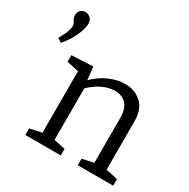

<svg xmlns="http://www.w3.org/2000/svg" viewBox="-173 -937 1077 1095"><g transform="rotate(30 365.5 -389.5)"><path d="M38.7 -733Q38.7 -756 52.3 -767.5Q66 -779 82.7 -779Q100.7 -779 115.3 -766.2Q130 -753.3 130 -727Q130 -701.3 111.8 -656.7Q93.7 -612 48.7 -556L21.3 -573.7Q45.3 -616 52.5 -639.2Q59.7 -662.3 59.7 -673Q59.7 -684.3 54.5 -692.3Q49.3 -700.3 44 -709.7Q38.7 -719 38.7 -733ZM135.3 0V-43.3L225.7 -62.7L213.7 -48.3V-478L225.7 -462.7L135.3 -482V-525.3L275.7 -532L287 -433.7L276 -438.3Q325.3 -489.3 379.8 -513.2Q434.3 -537 483.3 -537Q550 -537 593.5 -496.3Q637 -455.7 635.7 -371.3V-48.3L625.7 -62.3L714 -43.3V0H480.7V-43.3L567.3 -61.7L555.7 -47V-354Q555.7 -416 527.5 -445.2Q499.3 -474.3 452.3 -474.3Q415.7 -474.3 372.2 -454.2Q328.7 -434 287 -391.7L293.7 -407.7V-47L283.7 -61.3L368.7 -43.3V0Z"/></g></svg>

Font: Bitter Thin
Style: Regular
Weight: 100
Designer: Sol Matas, and Bitter project Authors
Foundry: Sol Matas
Version: Version 2.002